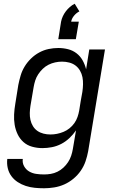

<svg xmlns="http://www.w3.org/2000/svg" viewBox="-20 -785 640 1028"><path d="M216 223Q190 223 165.5 220.5Q141 218 118 210.5Q95 203 75 190Q55 177 41 158Q27 139 21.5 115Q16 91 19 66H102Q99 87 109 105Q119 123 136 133Q153 143 173.5 146Q194 149 216 149Q234 149 252 146Q270 143 287.5 134.5Q305 126 319.5 112.5Q334 99 344.5 83Q355 67 361 49Q367 31 370 13L387 -87Q372 -65 352 -46Q332 -27 308 -14.5Q284 -2 258 3Q232 8 207 8Q179 8 152 0.5Q125 -7 105.5 -24.5Q86 -42 74.5 -66Q63 -90 58.5 -117Q54 -144 55.5 -172.5Q57 -201 62 -230L78 -330Q83 -355 90.5 -380.5Q98 -406 112 -429Q126 -452 146 -471.5Q166 -491 190 -504Q214 -517 240 -522.5Q266 -528 292 -528Q319 -528 344.5 -521.5Q370 -515 390 -499.5Q410 -484 422.5 -461.5Q435 -439 441 -414L458 -520H542L452 25Q447 52 438 78.5Q429 105 412.5 129Q396 153 373 172Q350 191 324 202.5Q298 214 270 218.5Q242 223 216 223ZM250 -65Q268 -65 285.5 -68.5Q303 -72 320 -79Q337 -86 352 -98Q367 -110 378 -125.5Q389 -141 395 -158.5Q401 -176 404 -193Q408 -218 412 -243Q416 -268 421 -293Q424 -313 424.5 -333Q425 -353 421.5 -371.5Q418 -390 408.5 -406.5Q399 -423 384.5 -434Q370 -445 351 -450Q332 -455 312 -455Q294 -455 275.5 -451Q257 -447 240 -438.5Q223 -430 209 -416.5Q195 -403 184.5 -387Q174 -371 168.5 -353.5Q163 -336 160 -318L143 -218Q140 -199 139.5 -180Q139 -161 143 -143Q147 -125 156.5 -109.5Q166 -94 180.5 -84Q195 -74 213 -69.5Q231 -65 250 -65ZM292 -575 307 -669Q310 -684 316.5 -698Q323 -712 332.5 -724.5Q342 -737 354 -747.5Q366 -758 380 -765L405 -724Q389 -716 376.5 -701Q364 -686 361 -669H402L386 -575Z"/></svg>

Font: Iosevka SS04 Extended
Style: Italic
Weight: 400
Width: 7
Italic angle: -9°
Monospace: yes
Designer: Belleve Invis
Foundry: Belleve Invis
Version: Version 19.0.0; ttfautohint (v1.8.4)